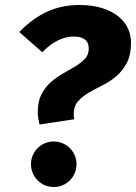

<svg xmlns="http://www.w3.org/2000/svg" viewBox="-20 -731 544 768"><path d="M57 -603Q111 -658 169 -684.5Q227 -711 298 -711Q349 -711 387.5 -699Q426 -687 452 -666.5Q478 -646 491 -619Q504 -592 504 -561Q504 -511 487 -479Q470 -447 444.5 -425.5Q419 -404 389.5 -389.5Q360 -375 334.5 -360Q309 -345 292 -325.5Q275 -306 275 -276Q275 -271 275.5 -265.5Q276 -260 277 -254L138 -233Q135 -245 133 -258Q131 -271 131 -282Q131 -325 146 -354Q161 -383 184 -403Q207 -423 233 -437.5Q259 -452 282 -466Q305 -480 320 -496Q335 -512 335 -537Q335 -561 319.5 -573Q304 -585 275 -585Q245 -585 213 -570Q181 -555 149 -522ZM104 -74Q104 -93 111 -109.5Q118 -126 130.5 -138.5Q143 -151 159.5 -158Q176 -165 195 -165Q214 -165 230.5 -158Q247 -151 259.5 -138.5Q272 -126 279 -109.5Q286 -93 286 -74Q286 -55 279 -38.5Q272 -22 259.5 -9.5Q247 3 230.5 10Q214 17 195 17Q176 17 159.5 10Q143 3 130.5 -9.5Q118 -22 111 -38.5Q104 -55 104 -74Z"/></svg>

Font: Qjlgwqiwhsfqbnnlvksmvfsycuq
Style: Regular
Weight: 700
Italic angle: -8°
Designer: Carrois Corporate & Edenspiekermann
Foundry: Carrois Corporate GbR & Edenspiekermann AG
Version: Version 2.001